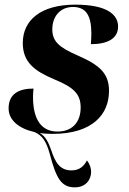

<svg xmlns="http://www.w3.org/2000/svg" viewBox="-20 -566 554 826"><path d="M206 10C378 10 449 -74 449 -175C449 -250 409 -286 315 -327C234 -362 205 -388 205 -440C205 -494 238 -536 294 -536C352 -536 373 -496 373 -422C373 -408 372 -393 371 -376C441 -376 488 -399 488 -452C488 -501 444 -546 304 -546C154 -546 78 -478 78 -381C78 -298 129 -260 215 -224C297 -190 327 -162 327 -103C327 -45 295 0 227 0C161 0 122 -48 122 -149C122 -160 123 -172 124 -185C61 -185 17 -162 17 -100C17 -49 61 -13 128 2C161 16 179 41 194 96C222 201 243 240 302 240C347 240 372 209 372 173C372 158 366 139 354 124C343 146 324 167 288 167C238 167 218 134 200 79C189 48 176 20 151 6C168 9 187 10 206 10Z"/></svg>

Font: Noto Serif Display
Style: Bold Italic
Weight: 700
Italic angle: -12°
Designer: Monotype Design Team
Foundry: Monotype Imaging Inc.
Version: Version 2.009